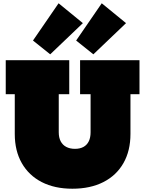

<svg xmlns="http://www.w3.org/2000/svg" viewBox="-20 -1139 885 1170"><path d="M468 -772H830V-565H775V-323Q775 -220 732.2 -145Q689.5 -70 610 -29.5Q530.5 11 421 11Q313 11 234.2 -29.5Q155.5 -70 112.8 -145Q70 -220 70 -323V-565H15V-772H402V-565H338V-333Q338 -300.5 349.8 -278Q361.5 -255.5 383.8 -243.8Q406 -232 437 -232Q467.5 -232 488.8 -243.8Q510 -255.5 521 -278Q532 -300.5 532 -333V-565H468ZM337 -1119 485 -998 286 -808 181 -892ZM600 -1119 748 -998 549 -808 444 -892Z"/></svg>

Font: Hepta Slab ExtraLight Black
Style: Regular
Weight: 900
Version: Version 1.102